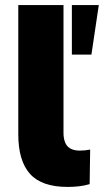

<svg xmlns="http://www.w3.org/2000/svg" viewBox="-20 -725 409 756"><path d="M246 11Q144 11 98 -40.5Q52 -92 52 -196V-705H230V-202Q230 -180 236.5 -164Q243 -148 257.5 -140Q272 -132 294 -132Q304 -132 314.5 -133Q325 -134 335 -136L333 0Q313 6 291.5 8.5Q270 11 246 11ZM263 -510V-705H369L340 -510Z"/></svg>

Font: Nunito Sans 12pt Black
Style: Regular
Weight: 900
Designer: Vernon Adams
Foundry: Vernon Adams
Version: Version 3.101;gftools[0.9.27]